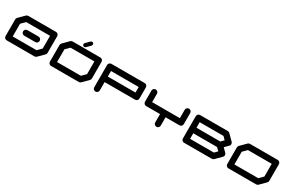

<svg xmlns="http://www.w3.org/2000/svg" viewBox="199 -2586 6406 4252"><g transform="rotate(30 3401.5 -459.5)"><path d="M425.3 -283.7Q396 -283.7 375.2 -304.4Q354.5 -325.2 354.5 -354.5Q354.5 -383.8 375.2 -404.5Q396 -425.3 425.3 -425.3H708.5Q737.8 -425.3 758.5 -404.5Q779.3 -383.8 779.3 -354.5Q779.3 -325.2 758.5 -304.4Q737.8 -283.7 708.5 -283.7ZM921.4 -242.2V-566.9H313L212.4 -466.8V-141.6H820.8ZM1063 -637.7V-212.4Q1063 -183.1 1042 -162.6L900.4 -21Q879.9 0 850.1 0H141.6Q112.3 0 91.6 -20.8Q70.8 -41.5 70.8 -70.8V-496.1Q70.8 -525.4 91.8 -546.4L233.4 -688Q253.9 -708.5 283.2 -708.5H992.2Q1021.5 -708.5 1042.2 -687.7Q1063 -667 1063 -637.7Z M2055.2 -241.7V-566.9H1446.8L1346.2 -466.8V-141.6H1954.6ZM2126 -708.5Q2155.3 -708.5 2176 -687.7Q2196.8 -667 2196.8 -637.7V-212.4Q2196.8 -183.1 2175.8 -162.6L2034.2 -20.5Q2013.7 0 1983.9 0H1275.4Q1246.1 0 1225.3 -20.8Q1204.6 -41.5 1204.6 -70.8V-496.1Q1204.6 -525.4 1225.6 -545.9L1367.2 -688Q1387.7 -708.5 1417 -708.5ZM1700.7 -732.4Q1681.2 -732.4 1667.5 -746.1Q1653.8 -759.8 1653.8 -779.3Q1653.8 -798.8 1667.5 -812.5L1761.2 -905.8Q1774.9 -919.4 1793.9 -919.4Q1813.5 -919.4 1827.1 -905.8Q1840.8 -892.1 1840.8 -873Q1840.8 -853.5 1827.1 -839.8L1733.9 -746.1Q1720.2 -732.4 1700.7 -732.4Z M3188.5 -425.3V-566.9H2480V-425.3ZM3330.6 -354.5Q3330.6 -325.2 3309.8 -304.4Q3289.1 -283.7 3259.3 -283.7H2480V-70.8Q2480 -41.5 2459.2 -20.8Q2438.5 0 2409.2 0Q2379.9 0 2359.1 -20.8Q2338.4 -41.5 2338.4 -70.8V-638.2Q2338.4 -667.5 2359.1 -688.2Q2379.9 -709 2409.2 -709H3259.3Q3289.1 -709 3309.8 -688.2Q3330.6 -667.5 3330.6 -638.2Z M4393.6 -709Q4422.9 -709 4443.6 -688.2Q4464.4 -667.5 4464.4 -638.2V-354.5Q4464.4 -325.2 4443.6 -304.4Q4422.9 -283.7 4393.6 -283.7H4039.1V-70.8Q4039.1 -41.5 4018.3 -20.8Q3997.6 0 3968.3 0Q3939 0 3918.2 -20.8Q3897.5 -41.5 3897.5 -70.8V-283.7H3543Q3513.7 -283.7 3492.9 -304.4Q3472.2 -325.2 3472.2 -354.5V-638.2Q3472.2 -667.5 3492.9 -688.2Q3513.7 -709 3543 -709Q3572.3 -709 3593 -688.2Q3613.8 -667.5 3613.8 -638.2V-425.3H4322.8V-638.2Q4322.8 -667.5 4343.5 -688.2Q4364.3 -709 4393.6 -709Z M5356 -142.1 5426.8 -212.9 5356 -283.7H4747.6V-142.1ZM5356 -425.3 5426.8 -496.1 5356 -567.4H4747.6V-425.3ZM5485.4 -354.5 5577.1 -263.2Q5598.1 -242.2 5598.1 -212.9Q5598.1 -183.6 5577.1 -162.6L5435.5 -21Q5414.6 0 5385.3 0H4676.8Q4656.2 0 4640.1 -10.7Q4606 -32.7 4606 -71.3V-638.2Q4606 -667.5 4626.7 -688.2Q4647.5 -709 4676.8 -709H5385.3Q5414.6 -709 5435.5 -688L5577.1 -546.4Q5598.1 -525.9 5598.1 -496.1Q5598.1 -466.8 5577.1 -446.3Z M6590.3 -241.7V-566.9H5981.9L5881.3 -466.8V-141.6H6489.7ZM6661.1 -708.5Q6690.4 -708.5 6711.2 -687.7Q6731.9 -667 6731.9 -637.7V-212.4Q6731.9 -183.1 6710.9 -162.6L6569.3 -20.5Q6548.8 0 6519 0H5810.5Q5781.2 0 5760.5 -20.8Q5739.7 -41.5 5739.7 -70.8V-496.1Q5739.7 -525.4 5760.7 -545.9L5902.3 -688Q5922.9 -708.5 5952.1 -708.5Z"/></g></svg>

Font: Robtronika
Style: Regular
Weight: 400
Designer: GGBot
Version: 1.00